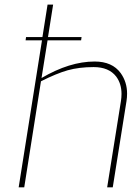

<svg xmlns="http://www.w3.org/2000/svg" viewBox="-20 -804 580 824"><path d="M463.9 0H439.9L499 -370.1Q501.5 -386.2 501.5 -400.9Q501.5 -444.8 478.5 -475.6Q447.3 -516.1 381.8 -516.1Q319.8 -516.1 270.5 -502.4Q221.2 -488.3 155.8 -455.1L84 0H60.1L160.2 -630.9H89.8L91.8 -645H162.1L184.1 -784.2H208L186 -645H330.1L328.1 -630.9H184.1L158.2 -469.2Q278.8 -540 386.2 -540Q461.9 -540 498 -490.2Q525.4 -451.7 525.4 -402.3Q525.4 -386.2 522.9 -370.1Z"/></svg>

Font: Squarion Thin
Style: Italic
Weight: 100
Designer: Natanael Gama
Version: Version 1.00;September 12, 2019;FontCreator 11.5.0.2425 64-b